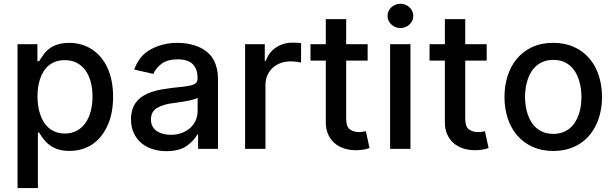

<svg xmlns="http://www.w3.org/2000/svg" viewBox="-20 -776 3205 1001"><path d="M71.4 -545.5H175.1V-457H183.9Q188.9 -465.6 195.7 -475.3Q202.4 -485.1 210.9 -496.4Q219.5 -507.8 231.4 -517.9Q243.3 -528.1 259.1 -535.9Q274.9 -543.7 295.1 -548.1Q315.3 -552.6 340.6 -552.6Q406.2 -552.6 458.5 -519.2Q484.4 -502.5 505 -478.3Q525.6 -454.2 540 -422.9Q554.3 -391.7 562 -353.9Q569.6 -316.1 569.6 -271.7Q569.6 -184.3 540.1 -120.4Q509.9 -55.4 459.5 -22.4Q409.1 10.7 341.6 10.7Q313.6 10.7 290.7 4.8Q267.8 -1.1 248.8 -12.8Q229.8 -24.5 214 -42.4Q198.2 -60.4 183.9 -84.9H177.6V204.5H71.4ZM317.8 -79.9Q353.7 -79.9 380.7 -94.6Q407.7 -109.4 425.8 -135.3Q443.9 -161.2 453.1 -196.6Q462.4 -231.9 462.4 -272.7Q462.4 -313.2 453.3 -348Q444.2 -382.8 426.1 -408.2Q408 -433.6 381 -448Q354 -462.4 317.8 -462.4Q290.8 -462.4 269.9 -454.7Q248.9 -447.1 233.1 -433.8Q217.3 -420.5 206.3 -402.2Q195.3 -383.9 188.4 -362.9Q181.5 -342 178.4 -318.9Q175.4 -295.8 175.4 -272.7Q175.4 -250 178.6 -226.9Q181.8 -203.8 188.7 -182.4Q195.7 -160.9 206.7 -142.2Q217.7 -123.6 233.5 -109.7Q249.3 -95.9 270.2 -87.9Q291.2 -79.9 317.8 -79.9Z M872.2 -317.1Q909.1 -321.4 935.2 -324.2Q961.3 -327.1 977.8 -331.5Q994.3 -335.9 1002.1 -343.9Q1009.9 -351.9 1009.9 -366.5V-369Q1009.9 -416.9 984.6 -441.8Q959.2 -466.6 906.2 -466.6Q852.6 -466.6 822.1 -443.2Q791.2 -419.7 779.5 -390.6L679.7 -413.4Q706.3 -487.6 768.8 -520.2Q831 -552.6 904.8 -552.6Q920.8 -552.6 938.6 -550.8Q956.3 -549 974.3 -544.9Q992.2 -540.8 1009.8 -534.1Q1027.3 -527.3 1043.3 -517Q1059.7 -506.7 1073.2 -492.5Q1086.6 -478.3 1096.2 -459.3Q1105.8 -440.3 1111.2 -416.2Q1116.5 -392 1116.5 -362.2V0H1012.8V-74.6H1008.5Q993.3 -44.4 954.2 -16Q915.5 12.1 847.3 12.1Q808.6 12.1 774.9 1.2Q741.1 -9.6 716.3 -30.7Q691.4 -51.8 677.2 -82.9Q663 -114 663 -154.1Q663 -185.4 671.3 -208.6Q679.7 -231.9 694.4 -248.9Q709.2 -266 729 -277.7Q748.9 -289.4 772.2 -297.1Q795.5 -304.7 821 -309.3Q846.6 -313.9 872.2 -317.1ZM767 -152.7Q767 -131 775.9 -115.8Q784.8 -100.5 799.5 -91.1Q814.3 -81.7 832.7 -77.4Q851.2 -73.2 870.4 -73.2Q903.8 -73.2 929.7 -83.5Q955.6 -93.8 973.5 -110.8Q991.5 -127.8 1000.9 -150.2Q1010.3 -172.6 1010.3 -196.7V-267Q1006.7 -263.5 997.5 -260.1Q988.3 -256.7 976 -253.9Q963.8 -251.1 949.8 -248.6Q935.7 -246.1 922.4 -244.1Q909.1 -242.2 897.5 -240.6Q886 -239 878.9 -237.9Q833.5 -232.6 800.1 -213.8Q767 -195.3 767 -152.7Z M1257.8 -545.5H1360.4V-458.8H1366.1Q1373.6 -481.5 1387.4 -499.1Q1401.3 -516.7 1419.6 -528.8Q1437.9 -540.8 1459.5 -547.2Q1481.2 -553.6 1504.6 -553.6Q1509.9 -553.6 1516.2 -553.4Q1522.4 -553.3 1528.6 -553.1Q1534.8 -552.9 1540.3 -552.4Q1545.8 -551.8 1549.7 -551.1V-449.6Q1546.5 -450.6 1540.7 -451.7Q1534.8 -452.8 1527.3 -453.8Q1519.9 -454.9 1511.4 -455.4Q1502.8 -456 1494.3 -456Q1467 -456 1443.2 -447.3Q1419.4 -438.6 1401.8 -422.6Q1384.2 -406.6 1374.1 -383.9Q1364 -361.2 1364 -333.1V0H1257.8Z M1598.7 -460.2V-545.5H1678.6V-676.1H1784.8V-545.5H1896.7V-460.2H1784.8V-160.2Q1784.8 -114.3 1804.7 -100.9Q1824.6 -87.4 1850.1 -87.4Q1862.9 -87.4 1872.5 -89.1Q1882.1 -90.9 1887.4 -92L1906.6 -4.3Q1889.6 2.1 1871.3 4.6Q1853 7.1 1834.9 7.1Q1801.8 7.1 1773.3 -2.3Q1744.7 -11.7 1723.7 -30.2Q1702.8 -48.7 1690.7 -75.6Q1678.6 -102.6 1678.6 -138.1V-460.2Z M2013.8 0V-545.5H2120V0ZM2000.4 -692.8Q2000.4 -706.7 2005.9 -718.2Q2011.4 -729.8 2020.6 -738.3Q2029.8 -746.8 2042.1 -751.6Q2054.3 -756.4 2067.5 -756.4Q2081 -756.4 2093 -751.6Q2105.1 -746.8 2114.3 -738.3Q2123.6 -729.8 2129.1 -718.2Q2134.6 -706.7 2134.6 -692.8Q2134.6 -679.3 2129.1 -667.8Q2123.6 -656.2 2114.2 -647.7Q2104.8 -639.2 2092.7 -634.4Q2080.6 -629.6 2067.5 -629.6Q2054.3 -629.6 2042.3 -634.4Q2030.2 -639.2 2021 -647.7Q2011.7 -656.2 2006 -667.8Q2000.4 -679.3 2000.4 -692.8Z M2219.5 -460.2V-545.5H2299.4V-676.1H2405.5V-545.5H2517.4V-460.2H2405.5V-160.2Q2405.5 -114.3 2425.4 -100.9Q2445.3 -87.4 2470.9 -87.4Q2483.7 -87.4 2493.3 -89.1Q2502.8 -90.9 2508.2 -92L2527.3 -4.3Q2510.3 2.1 2492 4.6Q2473.7 7.1 2455.6 7.1Q2422.6 7.1 2394 -2.3Q2365.4 -11.7 2344.5 -30.2Q2323.5 -48.7 2311.4 -75.6Q2299.4 -102.6 2299.4 -138.1V-460.2Z M2864.3 -552.6Q2925.8 -552.6 2973.2 -530.9Q3020.6 -509.2 3052.9 -471.2Q3085.2 -433.2 3101.9 -381.6Q3118.6 -329.9 3118.6 -270.2Q3118.6 -231.9 3111.3 -196Q3104 -160.2 3089.7 -128.9Q3075.3 -97.7 3054 -71.9Q3032.7 -46.2 3004.4 -27.7Q2976.2 -9.2 2941.2 0.9Q2906.2 11 2864.3 11Q2803.3 11 2756 -10.7Q2708.8 -32.3 2676.3 -70.1Q2643.8 -108 2627 -159.4Q2610.1 -210.9 2610.1 -270.2Q2610.1 -328.1 2626.2 -379.4Q2642.4 -430.8 2674.4 -469.3Q2706.3 -507.8 2753.9 -530.2Q2801.5 -552.6 2864.3 -552.6ZM2717.3 -270.6Q2717.3 -247.5 2720.7 -224.3Q2724.1 -201 2731.4 -179.7Q2738.6 -158.4 2750.2 -139.7Q2761.7 -121.1 2778.2 -107.4Q2794.7 -93.8 2816.2 -85.9Q2837.7 -78.1 2864.7 -78.1Q2891.7 -78.1 2912.8 -85.8Q2933.9 -93.4 2950.3 -106.9Q2966.6 -120.4 2978.2 -138.7Q2989.7 -157 2997.2 -178.4Q3004.6 -199.9 3008 -223.4Q3011.4 -246.8 3011.4 -270.6Q3011.4 -293.7 3008 -316.9Q3004.6 -340.2 2997.5 -361.7Q2990.4 -383.2 2978.9 -401.8Q2967.3 -420.5 2951 -434.3Q2934.7 -448.2 2913.2 -456Q2891.7 -463.8 2864.7 -463.8Q2838.1 -463.8 2816.6 -456.1Q2795.1 -448.5 2778.8 -434.8Q2762.4 -421.2 2750.7 -402.9Q2739 -384.6 2731.7 -363.1Q2724.4 -341.6 2720.9 -318Q2717.3 -294.4 2717.3 -270.6Z"/></svg>

Font: Inter P Medium
Style: Regular
Weight: 500
Designer: Rasmus Andersson
Foundry: rsms
Version: Version 3.018;git-588b23468